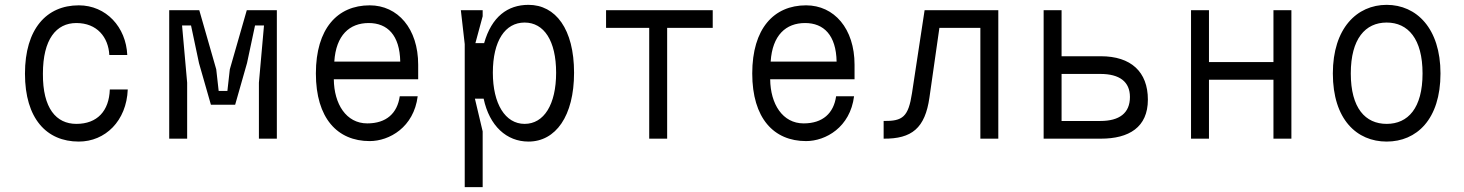

<svg xmlns="http://www.w3.org/2000/svg" viewBox="-20 -572 6040 792"><path d="M83 -268C83 -83 172 12 305 12C414 12 502 -73 507 -203H433C430 -114 381 -61 295 -61C212 -61 156 -125 157 -268C157 -410 212 -477 295 -477C380 -477 427 -419 431 -345H505C500 -460 418 -550 305 -550C172 -550 83 -453 83 -268Z M678 0H752V-231L731 -467H768L801 -311L850 -140H950L999 -312L1032 -467H1069L1048 -231V0H1122V-530H998L928 -286L918 -197H882L872 -286L802 -530H678Z M1505 10C1586 10 1687 -47 1703 -175H1629C1619 -105 1574 -63 1495 -63C1408 -63 1358 -143 1357 -245H1705V-305C1705 -454 1621 -550 1505 -550C1372 -550 1283 -454 1283 -269C1283 -84 1372 10 1505 10ZM1631 -318H1359C1366 -427 1422 -477 1501 -477C1578 -477 1629 -427 1631 -318Z M1897 200H1971V-30L1939 -165H1975C1999 -52 2070 12 2160 12C2272 12 2348 -93 2348 -272C2348 -452 2272 -552 2160 -552C2074 -552 2008 -503 1977 -394H1941L1971 -505V-530H1881L1897 -390ZM2144 -479C2224 -479 2274 -404 2274 -272C2274 -141 2224 -61 2144 -61C2064 -61 2013 -144 2013 -272C2013 -404 2064 -479 2144 -479Z M2658 0H2732V-457H2920V-530H2480V-457H2658Z M3305 10C3386 10 3487 -47 3503 -175H3429C3419 -105 3374 -63 3295 -63C3208 -63 3158 -143 3157 -245H3505V-305C3505 -454 3421 -550 3305 -550C3172 -550 3083 -454 3083 -269C3083 -84 3172 10 3305 10ZM3431 -318H3159C3166 -427 3222 -477 3301 -477C3378 -477 3429 -427 3431 -318Z M3625 -73V0C3741 1 3796 -43 3814 -170L3855 -457H4024V0H4098V-530H3794L3742 -188C3727 -90 3704 -72 3625 -73Z M4519 -73H4359V-267H4519C4598 -267 4641 -235 4641 -172C4641 -105 4597 -73 4519 -73ZM4715 -161C4715 -276 4645 -340 4521 -340H4359V-530H4285V0H4521C4637 0 4715 -47 4715 -161Z M5233 -243V0H5307V-530H5233V-316H4967V-530H4893V0H4967V-243Z M5848 -269C5848 -126 5788 -61 5700 -61C5612 -61 5552 -126 5552 -269C5552 -412 5612 -479 5700 -479C5788 -479 5848 -412 5848 -269ZM5478 -269C5478 -79 5577 12 5700 12C5823 12 5922 -79 5922 -269C5922 -455 5823 -552 5700 -552C5577 -552 5478 -455 5478 -269Z"/></svg>

Font: Fliege Mono Light
Style: Regular
Weight: 300
Version: Version 0.020;Glyphs 3.3 (3306)